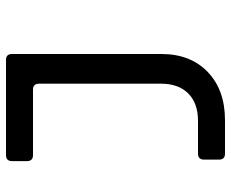

<svg xmlns="http://www.w3.org/2000/svg" viewBox="-85 -505 770 640"><g transform="rotate(-90 300.0 -185.0)"><path d="M108 180Q88 180 88 160V110Q88 90 108 90H217Q276 90 308.5 57.5Q341 25 341 -33V-440Q341 -460 321 -460H103Q83 -460 83 -480V-530Q83 -550 103 -550H420Q440 -550 440 -530V-32Q440 65 380 122.5Q320 180 219 180Z"/></g></svg>

Font: Pitagon Sans Mono Medium
Style: Regular
Weight: 500
Monospace: yes
Designer: Travis Tran
Foundry: Pitagon
Version: Version 1.001; ttfautohint (v1.8.4.7-5d5b);gftools[0.9.26]